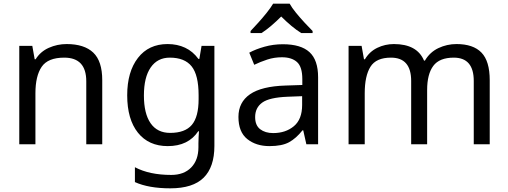

<svg xmlns="http://www.w3.org/2000/svg" viewBox="-20 -786 2769 1046"><path d="M343 -546Q439 -546 488 -499.5Q537 -453 537 -349V0H450V-343Q450 -472 330 -472Q241 -472 207 -422Q173 -372 173 -278V0H85V-536H156L169 -463H174Q200 -505 246 -525.5Q292 -546 343 -546Z M893 -546Q946 -546 988.5 -526Q1031 -506 1061 -465H1066L1078 -536H1148V9Q1148 124 1089.5 182Q1031 240 908 240Q790 240 715 206V125Q794 167 913 167Q982 167 1021.5 126.5Q1061 86 1061 16V-5Q1061 -17 1062 -39.5Q1063 -62 1064 -71H1060Q1006 10 894 10Q790 10 731.5 -63Q673 -136 673 -267Q673 -395 731.5 -470.5Q790 -546 893 -546ZM905 -472Q838 -472 801 -418.5Q764 -365 764 -266Q764 -167 800.5 -114.5Q837 -62 907 -62Q988 -62 1025 -105.5Q1062 -149 1062 -246V-267Q1062 -377 1024 -424.5Q986 -472 905 -472Z M1521 -545Q1619 -545 1666 -502Q1713 -459 1713 -365V0H1649L1632 -76H1628Q1593 -32 1554.5 -11Q1516 10 1448 10Q1375 10 1327 -28.5Q1279 -67 1279 -149Q1279 -229 1342 -272.5Q1405 -316 1536 -320L1627 -323V-355Q1627 -422 1598 -448Q1569 -474 1516 -474Q1474 -474 1436 -461.5Q1398 -449 1365 -433L1338 -499Q1373 -518 1421 -531.5Q1469 -545 1521 -545ZM1547 -259Q1447 -255 1408.5 -227Q1370 -199 1370 -148Q1370 -103 1397.5 -82Q1425 -61 1468 -61Q1536 -61 1581 -98.5Q1626 -136 1626 -214V-262ZM1558 -766Q1570 -744 1592.5 -716.5Q1615 -689 1639.5 -662.5Q1664 -636 1683 -617V-606H1621Q1595 -622 1567 -645.5Q1539 -669 1512 -696Q1485 -669 1458 -646Q1431 -623 1405 -606H1345V-617Q1364 -637 1387.5 -663Q1411 -689 1433 -716.5Q1455 -744 1468 -766Z M2467 -546Q2558 -546 2603 -499.5Q2648 -453 2648 -349V0H2561V-345Q2561 -472 2452 -472Q2374 -472 2340.5 -427Q2307 -382 2307 -296V0H2220V-345Q2220 -472 2110 -472Q2029 -472 1998 -422Q1967 -372 1967 -278V0H1879V-536H1950L1963 -463H1968Q1993 -505 2035.5 -525.5Q2078 -546 2126 -546Q2252 -546 2290 -456H2295Q2322 -502 2368.5 -524Q2415 -546 2467 -546Z"/></svg>

Font: Noto Sans Siddham
Style: Regular
Weight: 400
Designer: Monotype Design Team
Foundry: Monotype Imaging Inc.
Version: Version 2.004; ttfautohint (v1.8.4.7-5d5b)